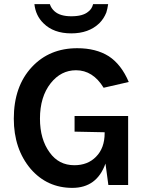

<svg xmlns="http://www.w3.org/2000/svg" viewBox="-20 -897 717 932"><path d="M326 -735Q240 -735 191 -784Q153 -821 147 -877H222Q228 -857 245 -842Q272 -818 326 -818Q382 -818 408 -840Q426 -853 432 -877H505Q502 -855 496 -836Q484 -806 462 -784Q411 -735 326 -735ZM342 -258V-334H602V1H506L492 -103Q450 15 331 15Q209 15 129 -77Q47 -174 47 -321Q47 -478 135 -572Q220 -663 355 -663Q446 -663 508 -624Q569 -584 605 -499L483 -471Q431 -556 349 -556Q276 -556 226 -493Q174 -427 174 -321Q174 -221 221 -157Q265 -95 341 -95Q406 -95 446 -136Q488 -178 488 -251V-255Z"/></svg>

Font: Karla Neue
Style: Bold
Weight: 700
Designer: Jonathan Pinhorn
Foundry: PYRS Fontlab Ltd. / Made with FontLab
Version: Version 1.000;PS 001.001;hotconv 1.0.56